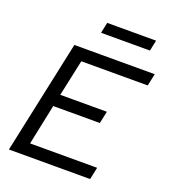

<svg xmlns="http://www.w3.org/2000/svg" viewBox="-156 -997 985 1111"><g transform="rotate(20 336.0 -441.5)"><path d="M28 0 177 -698H672L656 -623H247L199 -399H486L470 -324H183L131 -75H544L528 0ZM298 -817 312 -883H613L599 -817Z"/></g></svg>

Font: Azeret Mono Thin Light
Style: Italic
Weight: 300
Italic angle: -12°
Version: Version 1.002